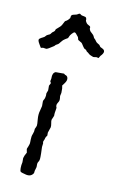

<svg xmlns="http://www.w3.org/2000/svg" viewBox="-79 -725 505 773"><g transform="rotate(10 173.0 -338.5)"><path d="M81.5 -167Q85.9 -177.2 85.9 -189Q90.8 -198.2 91.8 -203.1Q92.8 -208 90.8 -228.5Q88.9 -249 93.8 -264.6Q98.1 -280.3 98.6 -284.2Q99.1 -288.1 98.6 -296.4Q98.1 -304.7 99.6 -307.6Q101.1 -310.5 103 -313.5Q105 -315.9 106.9 -328.1V-337.9L111.8 -350.6V-370.1L117.2 -379.9Q117.2 -384.8 113.8 -388.2L116.2 -399.9Q116.2 -400.9 116.2 -401.9Q115.7 -423.3 128.9 -428.2Q146 -428.2 163.1 -428.2Q168.5 -422.9 171.9 -422.9Q178.7 -419.9 179.7 -411.1Q180.7 -402.3 172.9 -391.6Q164.1 -380.9 164.1 -379.9L166 -368.2V-350.1L163.1 -336.9Q163.1 -335.9 164.1 -327.6Q165 -319.3 162.6 -314.9Q160.2 -310.1 157.7 -306.2Q152.3 -297.4 157.2 -287.1Q157.2 -286.1 155.3 -275.4Q153.3 -264.6 153.3 -259.8Q153.8 -254.9 152.8 -252.9L146 -236.8Q145 -231.9 147 -222.2Q148.9 -212.4 147.9 -206.1L140.1 -183.1V-170.9Q134.3 -163.6 133.3 -159.2Q132.8 -154.8 129.9 -149.4Q127 -144 127.9 -141.1Q128.9 -138.2 128.9 -137.2L127 -122.1L127.9 -95.2V-81.5Q127.9 -67.4 123.5 -61.5Q119.1 -55.7 119.6 -46.9Q120.6 -38.6 117.2 -30.3Q114.3 -22 114.3 -18.1Q114.3 -14.2 113.8 -13.2Q104.5 3.4 83.5 -1Q63 -5.9 60.1 -8.8Q57.1 -11.7 57.1 -23.4Q57.1 -35.2 60.1 -47.9V-64.9Q62.5 -75.2 70.8 -88.9Q70.8 -91.8 69.3 -96.7Q67.9 -101.6 68.4 -105Q69.3 -107.4 72.3 -114.3Q75.2 -121.1 76.2 -125.5Q77.1 -129.9 77.1 -143.6Q77.1 -157.2 81.5 -167ZM176.8 -599.1Q172.9 -599.6 166 -591.8Q159.2 -584 158.2 -581.1Q157.2 -578.1 156.2 -576.2Q155.3 -574.2 153.8 -571.8Q150.9 -569.8 143.1 -565.4Q135.3 -561 128.4 -551.8Q121.6 -542 116.7 -540Q109.4 -537.1 105 -530.8Q81.1 -514.6 75.2 -514.2L62 -516.1L53.2 -514.2Q52.7 -514.2 49.8 -519.5Q46.9 -524.9 44.4 -528.8Q34.7 -544.4 41 -549.3Q47.4 -554.2 54.2 -557.1Q61 -560.1 64 -564.5Q66.9 -568.8 72.3 -570.8Q78.1 -573.2 79.6 -574.2Q81.1 -575.2 82.5 -577.1Q84 -579.1 85.4 -581.1Q87.9 -584.5 92.8 -587.4Q97.7 -590.8 98.1 -594.7Q99.1 -598.6 100.1 -599.1Q103 -601.1 106.4 -604.5Q109.9 -607.9 115.2 -612.3Q120.6 -616.7 129.9 -636.2Q131.8 -638.2 136.2 -640.1Q140.6 -642.1 148.9 -652.8Q148.9 -659.7 151.9 -665Q155.3 -668 164.1 -669.4Q172.9 -670.9 176.8 -673.8Q180.7 -676.8 183.6 -676.8Q186.5 -676.8 188.5 -673.8Q191.4 -670.9 200.2 -669.9Q209 -668.9 211.4 -665Q213.9 -661.1 212.9 -652.8Q217.8 -643.1 219.7 -642.1Q221.7 -641.1 222.2 -640.1Q223.1 -639.2 228 -636.7Q232.9 -634.8 233.9 -631.8Q234.9 -628.9 233.9 -627.4Q232.9 -626 235.4 -619.6Q237.8 -613.3 245.6 -607.4Q252.9 -601.6 254.9 -595.7Q256.8 -589.8 259.8 -587.9Q262.7 -585.9 266.1 -580.6Q269 -575.2 274.9 -571.8Q280.3 -568.8 282.2 -567.4Q284.2 -565.9 285.6 -563Q287.1 -560.1 288.6 -559.1Q290 -558.1 296.4 -555.2Q316.9 -545.9 294.9 -523.9Q290 -515.1 289.1 -514.2L279.8 -516.1Q278.8 -516.1 273.9 -515.1Q269 -514.2 267.1 -514.6Q265.1 -515.1 260.7 -517.1Q255.9 -519 253.9 -520Q250 -522 246.6 -525.4Q243.2 -528.8 239.3 -530.8Q237.8 -531.2 236.3 -534.2Q233.9 -538.6 229.5 -540Q225.1 -541 220.2 -549.3Q214.8 -557.6 212.9 -560.5Q210.9 -563.5 204.6 -566.4Q198.2 -569.8 195.8 -571.8Q194.8 -574.2 193.8 -579.1Q192.9 -584 190.9 -585Q180.7 -599.1 176.8 -599.1Z"/></g></svg>

Font: AntiqueNobleLightItalic
Style: LightItalic
Weight: 400
Version: Version 001.000